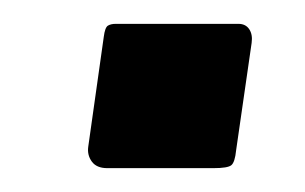

<svg xmlns="http://www.w3.org/2000/svg" viewBox="-20 -454 256 161"><path d="M178 -328Q177 -318 174 -315.5Q171 -313 159 -313H70Q61 -313 57 -318.5Q53 -324 54 -331L67 -423Q68 -431 70.5 -432.5Q73 -434 77 -434H180Q186 -434 189 -429.5Q192 -425 191 -418Z"/></svg>

Font: Libre Franklin Medium
Style: Italic
Weight: 500
Italic angle: -8°
Designer: Pablo Impallari, Rodrigo Fuenzalida, Nhung Nguyen
Foundry: Impallari Type
Version: Version 3.000